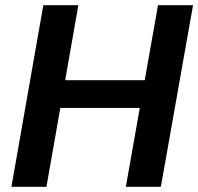

<svg xmlns="http://www.w3.org/2000/svg" viewBox="-20 -720 764 740"><path d="M465 0 589 -700H724L600 0ZM24 0 147 -700H282L159 0ZM194 -304 213 -411H560L541 -304Z"/></svg>

Font: DM Sans 20pt
Style: Bold Italic
Weight: 700
Italic angle: -10°
Version: Version 4.004;gftools[0.9.30]